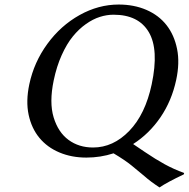

<svg xmlns="http://www.w3.org/2000/svg" viewBox="-20 -678 824 838"><path d="M475.6 -613.8Q445.8 -613.8 415.8 -604.2Q385.7 -594.7 355 -573Q324.2 -551.3 297.9 -519Q271.5 -486.8 249.3 -437.5Q227.1 -388.2 214.4 -327.1Q194.3 -231 214.1 -165.8Q233.9 -100.6 279.1 -67.4Q324.2 -34.2 386.2 -34.2Q474.1 -34.2 544.2 -106.7Q614.3 -179.2 642.1 -310.1Q674.3 -461.9 629.4 -537.8Q584.5 -613.8 475.6 -613.8ZM475.6 -8.8Q418.5 9.8 356.9 9.8Q292.5 9.8 239.5 -12.5Q186.5 -34.7 152.1 -76.2Q117.7 -117.7 105 -177Q92.3 -236.3 107.9 -310.1Q128.4 -406.7 186.8 -486.6Q245.1 -566.4 327.4 -612.3Q409.7 -658.2 498 -658.2Q564.9 -658.2 619.1 -634.8Q673.3 -611.3 707 -568.1Q740.7 -524.9 752.9 -463.9Q765.1 -403.8 749 -329.1Q729.5 -238.3 680.7 -166.5Q631.3 -94.2 561 -49.3L612.3 -14.6Q659.2 17.1 698.7 38.8Q738.3 60.5 783.7 77.1L782.2 83Q708 118.2 676.3 140.1Q637.2 114.7 610.4 90.8L553.7 43.9Q524.9 20.5 475.6 -8.8Z"/></svg>

Font: Linux Biolinum G
Style: Italic
Weight: 400
Italic angle: -12°
Designer: Philipp H. Poll
Foundry: Philipp H. Poll
Version: Version 0.5.1